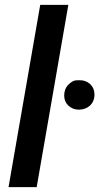

<svg xmlns="http://www.w3.org/2000/svg" viewBox="-20 -770 409 790"><path d="M261.2 -750H145.5L15.1 0H130.9ZM244.1 -377C244.1 -359.9 250 -346.2 261.7 -335C273.9 -324.2 288.1 -318.8 304.2 -318.8C305.2 -318.8 306.2 -318.8 307.1 -318.8C342.8 -320.3 368.7 -343.8 368.7 -380.9C368.7 -398.4 362.8 -412.6 351.1 -423.8C339.4 -434.6 325.2 -439.9 308.6 -439.9C307.6 -439.9 302.2 -439.9 293 -439.5C283.7 -439 272.9 -433.1 261.7 -421.9C250 -410.2 244.1 -395 244.1 -377Z"/></svg>

Font: Roboto Medium
Style: Italic
Weight: 500
Italic angle: -12°
Designer: Google
Version: Version 2.137; 2017